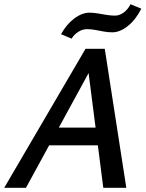

<svg xmlns="http://www.w3.org/2000/svg" viewBox="-32 -889 689 909"><path d="M457 0 380 -601H419L91 0H-12L373 -658H464L566 0ZM142 -201 189 -285H461L485 -201ZM307 -706 257 -727Q282 -773 319 -801Q356 -829 392 -829Q410 -829 430.5 -825.5Q451 -822 472.5 -818.5Q494 -815 512 -815Q534 -815 554 -830Q574 -845 586 -869L637 -848Q611 -796 573.5 -766Q536 -736 500 -736Q478 -736 457.5 -740Q437 -744 417.5 -747.5Q398 -751 380 -751Q359 -751 339 -738.5Q319 -726 307 -706Z"/></svg>

Font: Ysabeau SemiBold
Style: Italic
Weight: 600
Italic angle: -12°
Designer: Christian Thalmann (Catharsis Fonts)
Version: Version 2.002